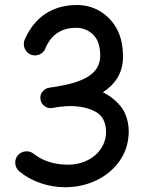

<svg xmlns="http://www.w3.org/2000/svg" viewBox="-20 -724 588 782"><path d="M52.2 -90.8C36.1 -71.8 39.6 -42 58.6 -25.9C111.8 17.6 179.7 38.6 246.1 38.6C292 38.6 334.5 28.8 374 9.8C413.1 -9.3 444.8 -36.1 468.8 -70.8C492.7 -105.5 504.4 -145.5 504.4 -191.4C502.9 -231.9 492.2 -264.6 472.2 -290C452.1 -314.9 427.7 -334.5 398.9 -348.1C446.3 -378.9 481 -423.8 481 -492.2C481 -538.6 472.2 -577.1 454.6 -608.9C418.9 -671.4 358.4 -703.6 293.5 -703.6C195.3 -703.6 122.6 -655.3 83 -567.9C70.8 -546.4 77.6 -518.1 99.1 -504.9C120.6 -491.7 148.9 -499 162.1 -520.5C185.1 -580.6 228 -610.8 290 -610.8C316.4 -610.8 339.4 -601.6 358.9 -583.5C378.4 -564.9 388.2 -536.1 388.2 -497.1C388.2 -419.4 312.5 -388.7 214.8 -372.1C204.6 -370.6 195.3 -369.1 186 -367.7C184.6 -367.2 182.6 -367.2 180.7 -366.7C172.4 -365.7 164.6 -362.3 158.2 -356L157.7 -355.5L156.7 -354.5C146.5 -344.2 142.6 -332.5 145 -318.4C145.5 -316.9 145.5 -315.4 146 -314C147.9 -306.6 151.9 -300.3 157.7 -294.9C158.2 -294.4 158.7 -294.4 159.2 -293.9C169.4 -284.7 180.7 -281.7 193.4 -284.2C195.3 -284.7 196.8 -284.7 198.2 -285.2C207.5 -286.6 215.8 -287.6 223.6 -289.1C237.3 -290.5 251.5 -292 264.6 -292C306.2 -292 341.3 -284.2 369.1 -269C397 -253.9 411.6 -226.1 412.1 -186.5C412.1 -113.3 347.2 -53.2 256.8 -53.2C199.7 -53.2 151.9 -69.8 117.2 -97.7C97.7 -113.3 68.4 -110.4 52.2 -90.8Z"/></svg>

Font: Mikhak Medium
Style: Regular
Weight: 500
Designer: Amin Abedi
Version: Version 3.2